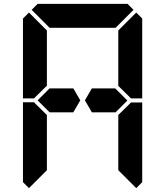

<svg xmlns="http://www.w3.org/2000/svg" viewBox="-20 -1020 856 995"><path d="M161 -515 157 -510H99V-924L130 -955L223 -862V-698V-590V-576ZM577 -562 640 -499 579 -438H551H515H456L420 -500L456 -562H515H552ZM223 -144V-138L130 -45L99 -76V-490H157L161 -485L223 -424V-384V-302ZM655 -485 659 -489H717V-76L686 -45L593 -138V-144V-302V-396V-424ZM686 -955 717 -924V-510H659L655 -514L593 -575V-586V-698V-856V-862ZM144 -969 175 -1000H346H470H641L672 -969L579 -876H554H470H346H262H243H237ZM360 -562 396 -500 360 -438H301H264H237L175 -500L237 -562H264H301Z"/></svg>

Font: DSEG14 Classic
Style: Bold
Weight: 700
Designer: Keshikan(Twitter:@keshinomi_88pro)
Version: Version 0.46